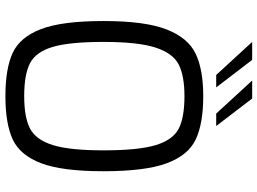

<svg xmlns="http://www.w3.org/2000/svg" viewBox="-144 -824 973 726"><g transform="rotate(90 343.0 -460.5)"><path d="M59 -365Q59 -521 90.5 -602.5Q122 -684 182 -713Q242 -742 343 -742Q447 -742 507 -713.5Q567 -685 597 -603.5Q627 -522 627 -365Q627 -208 596.5 -128.5Q566 -49 506.5 -21.5Q447 6 343 6Q239 6 179.5 -21.5Q120 -49 89.5 -128.5Q59 -208 59 -365ZM548 -365Q548 -498 528 -563Q508 -628 465.5 -649.5Q423 -671 343 -671Q267 -671 224 -649.5Q181 -628 159.5 -562Q138 -496 138 -365Q138 -236 157 -172.5Q176 -109 218.5 -87Q261 -65 343 -65Q423 -65 465.5 -87Q508 -109 528 -173Q548 -237 548 -365ZM138 -927H206L310 -791H263ZM284 -927H352L456 -791H409Z"/></g></svg>

Font: Exo
Style: Regular
Weight: 400
Designer: Natanael Gama
Foundry: Natanael Gama
Version: Version 1.500; ttfautohint (v1.6)